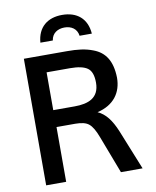

<svg xmlns="http://www.w3.org/2000/svg" viewBox="-97 -987 865 1062"><g transform="rotate(-10 335.0 -456.5)"><path d="M250.5 -782.7C255.9 -823.2 288.6 -842.3 326.2 -842.3C363.3 -842.3 395.5 -823.7 400.9 -782.7H469.7C463.4 -868.7 407.7 -913.1 325.2 -913.1C242.7 -913.1 187 -868.2 180.7 -782.7ZM186 -615.2H317.9C363.3 -615.2 396 -607.9 415.5 -593.8C435.5 -579.6 445.3 -552.2 445.3 -511.7C445.3 -425.8 383.3 -402.8 306.6 -402.8H186ZM187.5 0V-307.6H293.5C328.1 -307.6 353.5 -301.3 369.1 -288.1C385.3 -274.9 400.4 -249.5 414.6 -211.4L495.1 0H616.7L526.4 -224.1C499.5 -289.1 468.8 -329.6 425.3 -349.1C519 -371.1 564.5 -435.1 564.5 -518.6C562.5 -613.3 526.9 -665 463.4 -689C419.9 -706.1 376 -710.9 316.9 -710.9H75.2V0Z"/></g></svg>

Font: Ride SemiBold
Style: Regular
Weight: 600
Version: Version 3.000